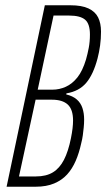

<svg xmlns="http://www.w3.org/2000/svg" viewBox="-20 -708 403 728"><path d="M5 0 150 -688H247Q290 -688 315.5 -676Q341 -664 352 -642Q363 -620 363 -588Q363 -561 359.5 -535.5Q356 -510 350 -487Q334 -426 307 -394Q280 -362 232 -354L231 -350Q256 -344 271 -331Q286 -318 292.5 -298.5Q299 -279 299 -255Q299 -240 297.5 -225Q296 -210 294 -195Q292 -180 288 -165Q280 -128 267 -98Q254 -68 234.5 -46.5Q215 -25 185.5 -12.5Q156 0 115 0ZM52 -39H116Q155 -39 180.5 -54.5Q206 -70 222.5 -102Q239 -134 249 -184Q253 -204 255 -220.5Q257 -237 257 -251Q257 -293 237 -311.5Q217 -330 177 -330H115ZM123 -368H179Q205 -368 229.5 -379Q254 -390 273.5 -414.5Q293 -439 306 -482Q312 -503 316.5 -526.5Q321 -550 321 -577Q321 -618 302.5 -633.5Q284 -649 242 -649H183Z"/></svg>

Font: Saira UltraCondensed ExtraLight
Style: Italic
Weight: 250
Width: 1
Italic angle: -12°
Designer: Hector Gatti with collaboration of the Omnibus-Type team
Foundry: Omnibus-Type
Version: Version 1.101